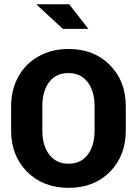

<svg xmlns="http://www.w3.org/2000/svg" viewBox="-20 -880 662 910"><path d="M428.2 -261.2V-377.4Q428.2 -447.8 395.5 -490.7Q362.8 -533.7 304.2 -533.7Q245.6 -533.7 213.1 -491Q180.7 -448.2 180.7 -377.4V-261.2Q180.7 -189.9 213.6 -147Q246.6 -104 304.9 -104Q363.3 -104 395.8 -147Q428.2 -189.9 428.2 -261.2ZM576.2 -376.5V-261.2Q576.2 -142.1 501.2 -65.9Q426.3 10.3 305.2 10.3Q184.1 10.3 108.4 -65.9Q32.7 -142.1 32.7 -261.2V-376.5Q32.7 -454.6 66.7 -516.4Q100.6 -578.1 162.8 -613Q225.1 -647.9 304.7 -647.9Q425.3 -647.9 500.7 -571.8Q576.2 -495.6 576.2 -376.5ZM307.6 -859.9 398.9 -743.2H277.8L154.3 -857.4L154.8 -859.9Z"/></svg>

Font: Yantramanav Black
Style: Regular
Weight: 900
Version: Version 1.001;PS 1.0;hotconv 1.0.72;makeotf.lib2.5.5900; ttf